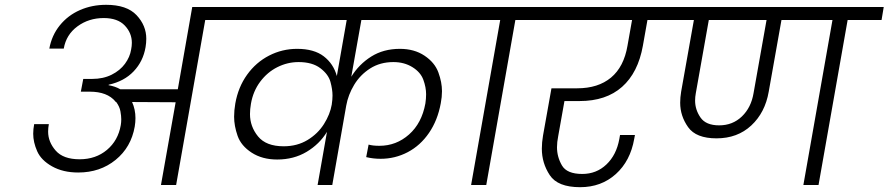

<svg xmlns="http://www.w3.org/2000/svg" viewBox="-20 -769 3693 798"><path d="M983 -740 974 -686H833L712 0H649L710 -344L529 -345Q543 -314 543 -278Q543 -261 540 -243Q525 -157 460.5 -104.5Q396 -52 305 -52Q242 -52 196.5 -77.5Q151 -103 134.5 -140.5Q118 -178 118 -213Q118 -232 122 -253H183Q180 -237 180 -222Q180 -179 211.5 -143Q243 -107 311 -107Q378 -107 424.5 -146Q471 -185 482 -249Q484 -261 484 -273Q484 -287 480.5 -306.5Q477 -326 463 -345H461L460 -347Q426 -388 353 -388H316L326 -441H363Q409 -441 444 -458.5Q479 -476 499.5 -504Q520 -532 525 -563Q528 -578 528 -591Q528 -632 498.5 -663Q469 -694 411 -694Q349 -694 302 -659.5Q255 -625 245 -567H185Q195 -622 228.5 -663.5Q262 -705 312 -727Q362 -749 421 -749Q507 -749 547.5 -706Q588 -663 588 -608Q588 -591 585 -573Q575 -514 535.5 -472.5Q496 -431 432 -417L431 -415Q459 -410 480 -398H719L779 -740Z M1482 -686 1440 -450Q1472 -502 1523 -534Q1574 -566 1642 -566Q1702 -566 1744.5 -537.5Q1787 -509 1802 -468Q1817 -427 1817 -390Q1817 -366 1812 -340Q1799 -269 1763 -216.5Q1727 -164 1674.5 -136.5Q1622 -109 1562 -109Q1531 -109 1502 -116L1512 -168Q1529 -163 1557 -163Q1627 -163 1680 -210Q1733 -257 1748 -339Q1751 -359 1751 -377Q1751 -406 1739.5 -437.5Q1728 -469 1694 -490Q1660 -511 1615 -511Q1560 -511 1518.5 -484.5Q1477 -458 1452 -416.5Q1427 -375 1419 -330L1361 0H1300L1339 -221Q1308 -170 1254.5 -138Q1201 -106 1132 -106Q1070 -106 1026 -134.5Q982 -163 967.5 -204.5Q953 -246 953 -284Q953 -310 958 -339Q970 -407 1007 -458.5Q1044 -510 1098.5 -538Q1153 -566 1215 -566Q1285 -566 1325.5 -535Q1366 -504 1380 -453L1421 -686H916L925 -740H1985L1976 -686ZM1159 -161Q1215 -161 1258 -187Q1301 -213 1326.5 -253.5Q1352 -294 1359 -335V-336Q1362 -355 1362 -372Q1362 -397 1353.5 -428.5Q1345 -460 1311.5 -485.5Q1278 -511 1221 -511Q1175 -511 1133 -490Q1091 -469 1061.5 -429.5Q1032 -390 1023 -338Q1019 -315 1019 -295Q1019 -243 1052.5 -202Q1086 -161 1159 -161Z M1938 0 2059 -686H1918L1927 -740H2272L2263 -686H2122L2001 0Z M2326 -349 2300 -203Q2295 -178 2295 -157Q2295 -117 2315.5 -81.5Q2336 -46 2400 -46Q2459 -46 2500.5 -85.5Q2542 -125 2554 -191L2557 -208H2619L2616 -192Q2600 -100 2539.5 -45.5Q2479 9 2391 9Q2298 9 2265 -41Q2232 -91 2232 -151Q2232 -177 2237 -206L2272 -402H2379Q2466 -402 2519.5 -446.5Q2573 -491 2588 -579L2607 -686H2205L2214 -740H2808L2799 -686H2671L2652 -579Q2632 -467 2565.5 -408Q2499 -349 2389 -349Z M3644 -686H3503L3382 0H3319L3440 -686H3228L3175 -388Q3160 -301 3102.5 -247.5Q3045 -194 2958 -194Q2873 -194 2840 -240.5Q2807 -287 2807 -342Q2807 -364 2811 -388L2864 -686H2741L2750 -740H3653ZM3166 -686H2926L2872 -382Q2869 -366 2869 -351Q2869 -313 2891.5 -280.5Q2914 -248 2969 -248Q3025 -248 3063.5 -285Q3102 -322 3112 -382Z"/></svg>

Font: Fz Poppins Light
Style: Italic
Weight: 300
Italic angle: -10°
Designer: Ninad Kale (Devanagari), Jonny Pinhorn (Latin)
Foundry: Indian Type Foundry
Version: Vit hóa bi Vntype.Com & FontZin.Com